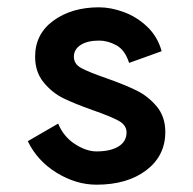

<svg xmlns="http://www.w3.org/2000/svg" viewBox="-20 -493 529 525"><path d="M244 -79Q282 -79 304 -92.5Q326 -106 326 -131Q326 -151 304 -163Q282 -175 233 -192Q185 -209 154 -224Q123 -239 99.5 -267.5Q76 -296 76 -338Q76 -400 126 -436.5Q176 -473 251 -473Q283 -473 318.5 -460Q354 -447 382.5 -420Q411 -393 422 -353L333 -321Q322 -356 298.5 -369Q275 -382 251 -382Q219 -382 200.5 -370Q182 -358 182 -338Q182 -318 202 -307Q222 -296 274 -278Q322 -261 353.5 -245.5Q385 -230 408.5 -202Q432 -174 432 -132Q432 -67 380 -27.5Q328 12 244 12Q188 12 135 -20.5Q82 -53 56 -107L139 -155Q154 -119 185 -99Q216 -79 244 -79Z"/></svg>

Font: SUITE
Style: Bold
Weight: 700
Designer: Sun
Foundry: Sun
Version: Version 2.040